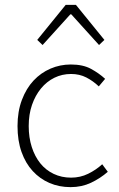

<svg xmlns="http://www.w3.org/2000/svg" viewBox="-20 -757 489 789"><path d="M270 12Q223 12 183.5 -5Q144 -22 114.5 -54Q85 -86 68.5 -132.5Q52 -179 52 -239Q52 -299 70 -346.5Q88 -394 118 -426Q148 -458 187.5 -475Q227 -492 271 -492Q321 -492 354 -474Q387 -456 412 -433L386 -402Q363 -424 335 -438.5Q307 -453 272 -453Q235 -453 203.5 -437.5Q172 -422 148.5 -393.5Q125 -365 111.5 -326Q98 -287 98 -239Q98 -192 110.5 -153Q123 -114 145.5 -86Q168 -58 200.5 -42.5Q233 -27 272 -27Q310 -27 342.5 -43Q375 -59 400 -82L423 -51Q392 -24 354 -6Q316 12 270 12ZM133 -593 250 -737H292L409 -593L387 -572L273 -698H269L155 -572Z"/></svg>

Font: hySource Sans Pro Light
Style: Regular
Weight: 300
Designer: Paul D. Hunt
Foundry: Adobe Systems Incorporated
Version: Version 2.021;PS 2.000;hotconv 1.0.86;makeotf.lib2.5.63406